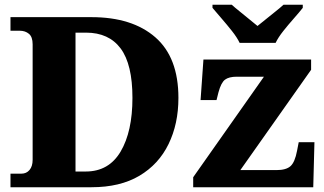

<svg xmlns="http://www.w3.org/2000/svg" viewBox="-20 -786 1360 806"><path d="M24 0V-57H70Q91 -57 104 -72.5Q117 -88 117 -115V-600Q117 -631 101.5 -644Q86 -657 63 -657H24V-714H364Q535 -714 632 -629.5Q729 -545 729 -375Q729 -266 687.5 -181Q646 -96 565 -48Q484 0 364 0ZM340 -66Q437 -66 486.5 -150Q536 -234 536 -375Q536 -516 486.5 -582.5Q437 -649 341 -649H297V-66ZM791 0V-42L1088 -464H974Q941 -464 924.5 -451.5Q908 -439 897 -398L889 -366H822L834 -536H1286V-493L989 -72H1141Q1181 -72 1199.5 -88.5Q1218 -105 1227 -153L1234 -189H1300L1295 0ZM986 -606Q975 -629 954 -655.5Q933 -682 910.5 -708Q888 -734 872 -753V-766H953Q965 -755 985 -739Q1005 -723 1025.5 -706Q1046 -689 1061 -677Q1076 -689 1097 -706Q1118 -723 1138 -739Q1158 -755 1170 -766H1251V-753Q1236 -734 1213 -708Q1190 -682 1169 -655.5Q1148 -629 1137 -606Z"/></svg>

Font: Noto Serif ExtraBold
Style: Regular
Weight: 800
Designer: Monotype Design Team
Foundry: Monotype Imaging Inc.
Version: Version 2.014